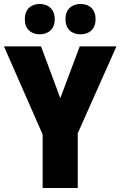

<svg xmlns="http://www.w3.org/2000/svg" viewBox="-20 -948 607 968"><path d="M105 -851C105 -802 136 -775 180 -775C225 -775 256 -803 256 -851C256 -900 225 -928 180 -928C136 -928 105 -901 105 -851ZM310 -851C310 -803 340 -775 386 -775C432 -775 462 -803 462 -851C462 -900 432 -928 386 -928C341 -928 310 -901 310 -851ZM284 -453 187 -714H0L195 -270V0H372V-276L567 -714H382Z"/></svg>

Font: Noto Sans Thai Looped Condensed Black
Style: Regular
Weight: 900
Width: 3
Designer: Sasikarn Vongin, Ben Mitchell
Foundry: The Fontpad Ltd
Version: Version 1.001